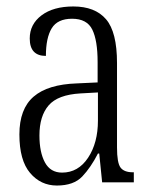

<svg xmlns="http://www.w3.org/2000/svg" viewBox="-20 -564 469 594"><path d="M156 10Q106 10 73 -29Q40 -68 40 -148Q40 -227 84 -265Q128 -303 218 -306L282 -309V-372Q282 -439 265.5 -472.5Q249 -506 203 -506Q158 -506 140 -476.5Q122 -447 122 -391Q72 -391 72 -445Q72 -489 108.5 -516.5Q145 -544 207 -544Q274 -544 308 -504.5Q342 -465 342 -369V-108Q342 -60 353 -45.5Q364 -31 391 -31H394V0H296L287 -89H283Q261 -46 234.5 -18Q208 10 156 10ZM172 -30Q222 -30 252.5 -76Q283 -122 283 -191V-278L229 -275Q159 -271 130.5 -238Q102 -205 102 -145Q102 -93 119 -61.5Q136 -30 172 -30Z"/></svg>

Font: Noto Serif Sinhala ExtraCondensed Light
Style: Regular
Weight: 300
Width: 2
Designer: Jelle Bosma - Monotype Design Team
Foundry: Monotype Imaging Inc.
Version: Version 2.007; ttfautohint (v1.8.4.7-5d5b)